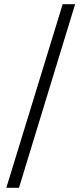

<svg xmlns="http://www.w3.org/2000/svg" viewBox="-20 -730 390 910"><path d="M277 -710 10 160H70L336 -710Z"/></svg>

Font: Cambridge Sans
Style: Regular
Weight: 400
Version: Version 2.020;PS 002.020;hotconv 1.0.88;makeotf.lib2.5.64775